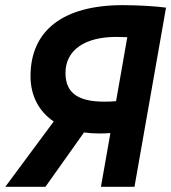

<svg xmlns="http://www.w3.org/2000/svg" viewBox="-39 -723 662 743"><path d="M343.3 -206.5C359.9 -206.5 374.5 -207 388.2 -208L351.6 0H481.4L603.5 -693.4C568.4 -698.7 491.2 -703.1 436.5 -703.1C205.1 -703.1 79.1 -605 79.1 -428.2C79.1 -352.1 111.8 -291.5 168.9 -252.9L-18.6 0H136.7L286.1 -210.4C304.2 -208 323.2 -206.5 343.3 -206.5ZM410.2 -331.5C395.5 -330.1 380.9 -329.6 363.8 -329.6C274.9 -330.1 214.4 -355 214.4 -440.4C214.4 -530.8 291.5 -580.1 410.2 -580.1C422.9 -580.1 437.5 -579.6 453.6 -579.1Z"/></svg>

Font: Cascadia Code NF
Style: Bold Italic
Weight: 700
Italic angle: -10°
Monospace: yes
Designer: Aaron Bell
Foundry: Saja Typeworks
Version: Version 2404.023